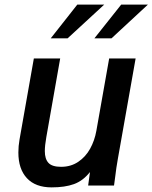

<svg xmlns="http://www.w3.org/2000/svg" viewBox="-20 -803 660 831"><path d="M59.5 -143Q59.5 -170.5 64.5 -199L126.5 -550H240.5L180.5 -209.5Q174 -173 174 -149Q174 -115 189.8 -98Q205.5 -81 244.5 -81Q286.5 -81 318.5 -102.5Q350.5 -124 370 -159.2Q389.5 -194.5 397 -236.5L452.5 -550H567L490 -115Q483 -76 479 -41Q476 -15 473.5 0H361.5L369.5 -58.5Q339.5 -20.5 300.2 -6.2Q261 8 203.5 8Q133.5 8 96.5 -31.8Q59.5 -71.5 59.5 -143ZM504.5 -783H620L462.5 -637H388.5ZM314.5 -783H431L272.5 -637H199.5Z"/></svg>

Font: JuliaMono SemiBoldItalic
Style: Regular
Weight: 600
Italic angle: -9°
Monospace: yes
Designer: cormullion
Foundry: corm
Version: Version 0.049; ttfautohint (v1.8.4)